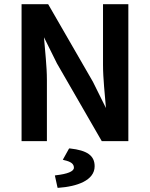

<svg xmlns="http://www.w3.org/2000/svg" viewBox="-20 -674 716 917"><path d="M204 0V-291C204 -359 195 -430 190 -496L252 -371L466 0H593V-654H472V-365C472 -297 481 -223 486 -158L424 -283L210 -654H83V0ZM310 35 280 89 287 91C318 98 333 108 333 127C333 145 301 157 248 163L242 164L255 223H259C347 217 432 188 432 120C432 69 396 44 314 35Z"/></svg>

Font: Falling Sky
Style: Med
Weight: 500
Designer: Paul D. Hunt
Foundry: Adobe Systems Incorporated
Version: Version 1.02